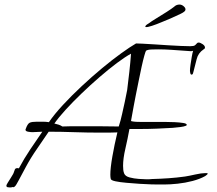

<svg xmlns="http://www.w3.org/2000/svg" viewBox="-20 -793 953 844"><path d="M24 31Q20 31 14 30Q8 29 8 23Q8 20 14.5 9.5Q21 -1 28 -12Q35 -23 37 -27Q40 -32 41.5 -37.5Q43 -43 45 -47Q47 -54 57 -54Q61 -54 63 -53Q86 -96 112.5 -135.5Q139 -175 166 -214Q156 -214 145 -213Q134 -212 122 -212Q115 -212 103.5 -214Q92 -216 92 -223Q92 -224 92.5 -224.5Q93 -225 93 -226Q101 -249 110.5 -253.5Q120 -258 142 -258Q155 -258 168.5 -258Q182 -258 195 -256Q219 -291 257 -332Q295 -373 339.5 -414.5Q384 -456 428.5 -493Q473 -530 512.5 -558.5Q552 -587 578 -602Q584 -602 606 -601Q628 -600 658 -598Q688 -596 719 -594Q750 -592 775.5 -591Q801 -590 812 -590H818Q832 -590 837 -594Q842 -598 845 -602Q848 -606 853 -606Q860 -606 870.5 -599Q881 -592 881 -584Q881 -580 879 -579Q877 -578 875 -576Q851 -560 844.5 -533Q838 -506 831 -480Q830 -477 828.5 -471Q827 -465 822 -465Q818 -465 816.5 -471Q815 -477 815 -481Q815 -491 817.5 -508.5Q820 -526 823 -543.5Q826 -561 829 -570Q826 -568 818 -568Q811 -568 804 -569Q797 -570 790 -570Q762 -572 733 -574Q704 -576 675 -576Q667 -576 648 -575.5Q629 -575 622 -570Q620 -568 614.5 -548.5Q609 -529 602.5 -499.5Q596 -470 589.5 -437Q583 -404 577 -375Q571 -346 568 -328L556 -262Q557 -260 559 -260Q568 -258 579 -257.5Q590 -257 600 -257H682Q688 -257 707 -257Q726 -257 747.5 -256Q769 -255 785 -252.5Q801 -250 801 -244Q801 -240 787 -237Q773 -234 758 -233Q743 -232 739 -231Q705 -229 670 -227.5Q635 -226 601 -226H549Q541 -182 531 -139Q521 -96 521 -64Q521 -54 522 -45.5Q523 -37 526 -30Q531 -18 550 -13Q569 -8 590.5 -6.5Q612 -5 622 -5Q629 -5 635.5 -5Q642 -5 648 -6Q685 -7 721 -9.5Q757 -12 793 -17Q812 -20 838.5 -26Q865 -32 882 -32Q884 -32 888.5 -32Q893 -32 893 -30Q893 -27 888.5 -24Q884 -21 882 -19Q859 -6 826.5 2.5Q794 11 761 14.5Q728 18 702 18H675Q668 18 645 17.5Q622 17 593 15Q564 13 535.5 10.5Q507 8 488 4Q469 0 467 -6Q465 -14 465 -25Q465 -54 474 -105.5Q483 -157 496 -211Q477 -210 458 -210Q439 -210 419 -210Q363 -210 305.5 -212Q248 -214 194 -214Q168 -175 141.5 -137Q115 -99 93 -58L62 0Q60 4 52.5 17Q45 30 38 30Q38 30 37 30Q36 30 35 29Q32 31 24 31ZM254 -237Q273 -238 292 -238Q311 -238 330 -238Q369 -238 415.5 -238Q462 -238 502 -237L510 -264L517 -293Q523 -319 528.5 -345Q534 -371 539 -397Q544 -437 548.5 -477Q553 -517 556 -557Q530 -543 494 -516Q458 -489 417.5 -454Q377 -419 338.5 -382Q300 -345 268.5 -310.5Q237 -276 219 -250Q228 -248 237.5 -245Q247 -242 254 -237ZM621 -674Q620 -674 619 -675Q618 -676 619 -677Q620 -681 625.5 -685Q631 -689 635 -691Q645 -699 667.5 -712.5Q690 -726 712.5 -740.5Q735 -755 745 -763Q750 -768 756 -770.5Q762 -773 769 -773Q779 -773 788 -765Q797 -757 795 -749Q794 -742 774.5 -732.5Q755 -723 730 -712Q715 -706 691.5 -696Q668 -686 648 -679.5Q628 -673 621 -674Z"/></svg>

Font: Moon Dance
Style: Regular
Weight: 400
Designer: Robert E. Leuschke
Foundry: Robert E. Leuschke
Version: Version 1.010; ttfautohint (v1.8.3)